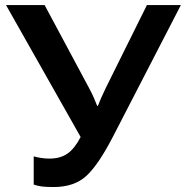

<svg xmlns="http://www.w3.org/2000/svg" viewBox="-20 -731 742 765"><path d="M114.3 -107.9V4.4Q129.4 9.8 146.5 12Q163.6 14.2 193.8 14.2Q275.9 14.2 324.2 -30.3Q372.6 -74.7 431.6 -189.5L700.7 -710.9H565.4L401.4 -380.4Q388.7 -354 382.6 -339.8Q376.5 -325.7 370.1 -309.1H367.2Q360.4 -325.7 354.5 -340.1Q348.6 -354.5 334.5 -380.9L157.7 -710.9H3.9L301.3 -185.1L301.8 -186Q276.9 -138.2 248.5 -118.7Q220.2 -99.1 176.8 -99.1Q160.6 -99.1 144.3 -101.6Q127.9 -104 114.3 -107.9Z"/></svg>

Font: Roboto Flex
Style: wght 600 wdth 140 opsz 13.0 GRAD 0.00 slnt 0.00 XTRA 468 XOPQ 96 YOPQ 79 YTLC 514 YTUC 712 YTAS 750 YTDE -203.00 YTFI 738
Weight: 600
Width: 8
Designer: Berlow after Robertson
Foundry: Google
Version: Version 3.100